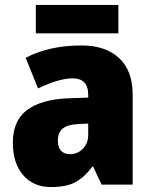

<svg xmlns="http://www.w3.org/2000/svg" viewBox="-20 -747 616 777"><path d="M310 -563Q407 -563 462 -512Q517 -461 517 -363V0H391L357 -73H354Q322 -30 285.5 -10Q249 10 186 10Q115 10 73.5 -38.5Q32 -87 32 -169Q32 -258 88.5 -301Q145 -344 252 -349L337 -352V-362Q337 -398 320.5 -414Q304 -430 275 -430Q245 -430 209 -419Q173 -408 134 -389L84 -513Q129 -537 185.5 -550Q242 -563 310 -563ZM299 -245Q253 -243 233.5 -226.5Q214 -210 214 -179Q214 -150 227.5 -136.5Q241 -123 263 -123Q294 -123 315.5 -145Q337 -167 337 -202V-247ZM459 -727V-612H125V-727Z"/></svg>

Font: Noto Sans Gurmukhi SemiCondensed Black
Style: Regular
Weight: 900
Width: 4
Designer: Jelle Bosma - Monotype Design Team
Foundry: Monotype Imaging Inc.
Version: Version 2.004; ttfautohint (v1.8.4.7-5d5b)